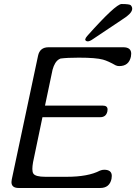

<svg xmlns="http://www.w3.org/2000/svg" viewBox="-20 -936 678 956"><path d="M498.5 -90.8Q536.6 -90.8 536.6 -60.1Q536.6 -53.2 535.2 -45.4Q525.4 0 479 0H73.2Q37.1 0 37.1 -29.3Q37.1 -35.2 38.6 -42.5L169.4 -658.2Q178.2 -700.7 221.7 -700.7H593.8Q633.3 -700.7 633.3 -668.5Q633.3 -661.6 631.8 -653.8Q621.6 -606.9 573.7 -606.9Q564 -606.9 555.7 -610.8Q519 -631.8 492.7 -639.2Q457.5 -648.9 372.1 -648.9Q314.9 -648.9 281.2 -644.5Q276.9 -642.6 273.4 -640.6Q252.4 -627.9 241.7 -588.9L204.1 -410.2H491.7Q515.6 -410.2 515.6 -390.6Q515.6 -386.7 514.6 -381.3Q508.3 -352.5 479 -352.5H191.4L144.5 -127.9Q141.1 -108.4 141.1 -94.7Q141.1 -79.1 146 -71.8Q156.2 -55.7 206.1 -55.7H312Q418.9 -55.7 477.5 -86.4Q488.3 -90.8 498.5 -90.8ZM414.1 -756.8Q556.2 -916 585.4 -916Q625.5 -916 631.3 -909.7Q638.2 -901.9 638.2 -893.1Q638.2 -890.6 637.7 -887.7Q633.3 -866.7 590.8 -840.3Q445.8 -743.2 441.9 -740.7Q426.8 -730 416.5 -730Q409.7 -730 405.3 -735.4Q404.3 -736.8 404.3 -738.8Q404.3 -739.7 404.8 -741.2Q405.8 -747.1 414.1 -756.8Z"/></svg>

Font: inglobal
Style: Italic
Weight: 400
Italic angle: -12°
Designer: Andrey Kochetov, Denis Davydov, Evgeny Yurtaev
Foundry: inglobal
Version: Version 1.00 September 25, 2014, initial release